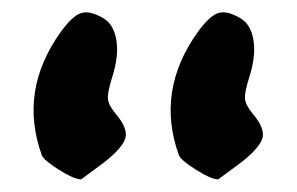

<svg xmlns="http://www.w3.org/2000/svg" viewBox="-20 -742 476 308"><path d="M153.1 -583.6C152.5 -590.2 154.8 -601.8 160 -618.3C167.2 -640.9 169.5 -660.6 166.7 -677.4C164 -694.3 157 -706.1 145.9 -712.7C131.3 -721.3 119.4 -724.1 110 -721C100.6 -717.9 89.8 -707.8 77.5 -690.8C32.3 -627.7 22.2 -561.7 47.2 -492.7C49.5 -487.4 58.7 -479.6 74.5 -469.7C90.3 -459.7 102.2 -454.5 110.1 -454.2L147 -481.5C167.1 -497.3 178.5 -510.4 181.2 -520.9C183.9 -531.3 178.6 -544.3 165.2 -559.9C157.7 -569 153.7 -577 153.1 -583.6ZM385.1 -559.9C377.6 -569.1 373.6 -577 373 -583.6C372.4 -590.2 374.7 -601.8 379.9 -618.3C387.1 -640.9 389.4 -660.6 386.6 -677.4C383.9 -694.3 377 -706.1 365.8 -712.7C351.3 -721.3 339.3 -724.1 329.9 -721C320.5 -717.9 309.7 -707.8 297.4 -690.8C252.2 -627.7 242.1 -561.7 267.1 -492.7C269.5 -487.4 278.6 -479.6 294.4 -469.7C310.2 -459.7 322.1 -454.5 330 -454.2L366.9 -481.5C387 -497.3 398.4 -510.4 401.1 -520.9C403.8 -531.3 398.5 -544.3 385.1 -559.9Z"/></svg>

Font: Beth Ellen
Style: Regular
Weight: 400
Version: Version 1.015;Fontself Maker 2.1.2